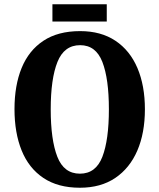

<svg xmlns="http://www.w3.org/2000/svg" viewBox="-20 -871 748 901"><path d="M355 10Q252 10 183.5 -36Q115 -82 81.5 -165Q48 -248 48 -359Q48 -470 81.5 -552Q115 -634 183.5 -679.5Q252 -725 356 -725Q454 -725 522 -679.5Q590 -634 625 -551.5Q660 -469 660 -358Q660 -247 624.5 -164.5Q589 -82 521 -36Q453 10 355 10ZM355 -56Q430 -56 460.5 -135.5Q491 -215 491 -358Q491 -501 460.5 -580Q430 -659 356 -659Q281 -659 249.5 -580Q218 -501 218 -358Q218 -215 249 -135.5Q280 -56 355 -56ZM226 -770V-851H481V-770Z"/></svg>

Font: Noto Serif Bengali Condensed ExtraBold
Style: Regular
Weight: 800
Width: 3
Designer: Juan Bruce, Universal Thirst, Indian Type Foundry and the Monotype Design Team.
Foundry: Monotype Imaging Inc.
Version: Version 2.003; ttfautohint (v1.8.4.7-5d5b)